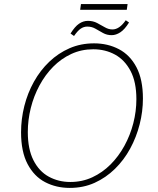

<svg xmlns="http://www.w3.org/2000/svg" viewBox="-20 -912 774 939"><path d="M321 7Q255 7 201 -21Q147 -49 115 -109.5Q83 -170 83 -265Q83 -330 99 -393.5Q115 -457 146 -512.5Q177 -568 221 -610Q265 -652 320 -676Q375 -700 440 -700Q507 -700 561.5 -671.5Q616 -643 647.5 -583Q679 -523 679 -430Q679 -367 663 -304Q647 -241 616.5 -185Q586 -129 542 -86Q498 -43 443 -18Q388 7 321 7ZM324 -22Q382 -22 431.5 -45Q481 -68 520.5 -107.5Q560 -147 588.5 -199Q617 -251 632 -309.5Q647 -368 647 -427Q647 -511 618.5 -565Q590 -619 542.5 -645Q495 -671 436 -671Q378 -671 328.5 -648Q279 -625 240 -585.5Q201 -546 173 -494Q145 -442 130.5 -383.5Q116 -325 116 -266Q116 -183 143.5 -128.5Q171 -74 218.5 -48Q266 -22 324 -22ZM604 -892 600 -864H372L376 -892ZM342 -736 325 -748Q346 -782 366.5 -796Q387 -810 410 -810Q435 -810 455 -799.5Q475 -789 493 -778.5Q511 -768 530 -768Q564 -768 595 -813L611 -802Q590 -768 568.5 -754Q547 -740 526 -740Q503 -740 484 -750.5Q465 -761 447 -771.5Q429 -782 407 -782Q390 -782 375 -772Q360 -762 342 -736Z"/></svg>

Font: Bitter Thin ExtraLight
Style: Italic
Weight: 250
Italic angle: -9°
Version: Version 2.002